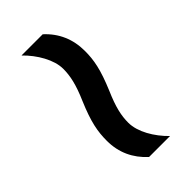

<svg xmlns="http://www.w3.org/2000/svg" viewBox="6 -634 563 563"><g transform="rotate(45 287.5 -352.5)"><path d="M270 -314C331 -288 365 -282 403 -282C452 -282 492 -301 524 -336V-423C492 -390 448 -364 410 -364C381 -364 352 -370 304 -391C242 -417 209 -423 171 -423C122 -423 81 -405 49 -370V-282C81 -315 126 -341 163 -341C192 -341 222 -335 270 -314Z"/></g></svg>

Font: Noto Sans Cherokee Medium
Style: Regular
Weight: 500
Designer: Monotype Design Team
Foundry: Monotype Imaging Inc.
Version: Version 2.001